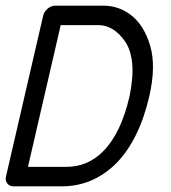

<svg xmlns="http://www.w3.org/2000/svg" viewBox="-27 -662 607 680"><path d="M169 -642H339Q395 -642 439.5 -606.5Q484 -571 505 -499.5Q526 -428 502 -322Q466 -166 384 -83Q302 -2 191 -2H21Q7 -2 -1 -12Q-9 -22 -6 -36L126 -607Q130 -622 142.5 -632Q155 -642 169 -642ZM188 -573 72 -71H207Q284 -71 338 -126Q402 -190 432 -322Q446 -391 441 -439Q436 -487 415 -516.5Q394 -546 370.5 -559.5Q347 -573 323 -573Z"/></svg>

Font: Brass Mono
Style: Italic
Weight: 400
Italic angle: -13°
Monospace: yes
Version: Version 1.100; ttfautohint (v1.8.3) -l 8 -r 50 -G 200 -x 14 